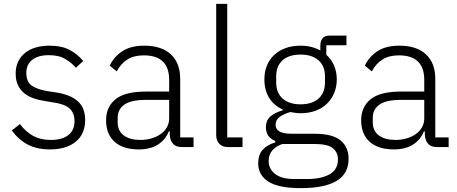

<svg xmlns="http://www.w3.org/2000/svg" viewBox="-20 -760 2362 992"><path d="M238 12Q171 12 123.5 -13Q76 -38 41 -86L83 -119Q115 -77 153 -57Q191 -37 242 -37Q301 -37 333 -62Q365 -87 365 -134Q365 -175 340.5 -198.5Q316 -222 260 -230L218 -237Q183 -242 154 -252Q125 -262 104.5 -279Q84 -296 72.5 -320.5Q61 -345 61 -380Q61 -416 74.5 -443Q88 -470 111 -488Q134 -506 166 -515Q198 -524 235 -524Q299 -524 340 -502Q381 -480 410 -445L372 -410Q352 -434 318.5 -454.5Q285 -475 232 -475Q177 -475 146.5 -451Q116 -427 116 -383Q116 -338 143.5 -318Q171 -298 226 -289L267 -283Q345 -271 382.5 -236.5Q420 -202 420 -140Q420 -68 371.5 -28Q323 12 238 12Z M922 0Q889 0 874 -17Q859 -34 857 -63V-81H852Q835 -38 796 -13Q757 12 697 12Q616 12 572 -27.5Q528 -67 528 -139Q528 -207 576.5 -247Q625 -287 736 -287H854V-347Q854 -474 723 -474Q672 -474 638 -452.5Q604 -431 583 -391L547 -421Q568 -466 611.5 -495Q655 -524 725 -524Q815 -524 863 -479Q911 -434 911 -353V-50H980V0ZM705 -37Q736 -37 763 -45Q790 -53 810.5 -67.5Q831 -82 842.5 -102.5Q854 -123 854 -149V-244H734Q657 -244 622.5 -219.5Q588 -195 588 -152V-128Q588 -83 620 -60Q652 -37 705 -37Z M1160 0Q1129 0 1113 -17Q1097 -34 1097 -62V-740H1154V-50H1233V0Z M1781 60Q1781 138 1718.5 175Q1656 212 1535 212Q1418 212 1366 178Q1314 144 1314 84Q1314 40 1337 14Q1360 -12 1402 -24V-32Q1354 -51 1354 -102Q1354 -140 1379 -160Q1404 -180 1441 -190V-194Q1396 -214 1371 -254Q1346 -294 1346 -350Q1346 -389 1359 -421Q1372 -453 1396.5 -476Q1421 -499 1455.5 -511.5Q1490 -524 1532 -524Q1591 -524 1635 -499V-524Q1635 -547 1646 -561.5Q1657 -576 1682 -576H1770V-526H1666V-477Q1692 -454 1706 -421.5Q1720 -389 1720 -350Q1720 -311 1706.5 -279Q1693 -247 1668.5 -223.5Q1644 -200 1609.5 -187.5Q1575 -175 1533 -175Q1519 -175 1506 -177Q1493 -179 1480 -181Q1447 -172 1425.5 -156.5Q1404 -141 1404 -115Q1404 -69 1486 -69H1605Q1698 -69 1739.5 -34.5Q1781 0 1781 60ZM1726 64Q1726 27 1699.5 5.5Q1673 -16 1605 -16H1439Q1406 -5 1387 17Q1368 39 1368 72Q1368 112 1401 138.5Q1434 165 1501 165H1565Q1640 165 1683 140.5Q1726 116 1726 64ZM1533 -221Q1592 -221 1625.5 -250.5Q1659 -280 1659 -334V-366Q1659 -419 1625.5 -448.5Q1592 -478 1533 -478Q1473 -478 1440 -448.5Q1407 -419 1407 -366V-334Q1407 -280 1440.5 -250.5Q1474 -221 1533 -221Z M2240 0Q2207 0 2192 -17Q2177 -34 2175 -63V-81H2170Q2153 -38 2114 -13Q2075 12 2015 12Q1934 12 1890 -27.5Q1846 -67 1846 -139Q1846 -207 1894.5 -247Q1943 -287 2054 -287H2172V-347Q2172 -474 2041 -474Q1990 -474 1956 -452.5Q1922 -431 1901 -391L1865 -421Q1886 -466 1929.5 -495Q1973 -524 2043 -524Q2133 -524 2181 -479Q2229 -434 2229 -353V-50H2298V0ZM2023 -37Q2054 -37 2081 -45Q2108 -53 2128.5 -67.5Q2149 -82 2160.5 -102.5Q2172 -123 2172 -149V-244H2052Q1975 -244 1940.5 -219.5Q1906 -195 1906 -152V-128Q1906 -83 1938 -60Q1970 -37 2023 -37Z"/></svg>

Font: IBM Plex Sans Thai Light
Style: Regular
Weight: 300
Designer: Mike Abbink, Paul van der Laan, Pieter van Rosmalen, Ben Mitchell, Mark Frömberg
Foundry: Bold Monday
Version: Version 1.2